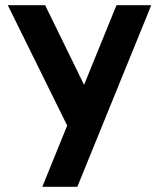

<svg xmlns="http://www.w3.org/2000/svg" viewBox="-20 -520 613 740"><path d="M143 200 239 -36 10 -500H154L304 -193L429 -500H563L278 200Z"/></svg>

Font: Panamera
Style: Bold
Weight: 700
Designer: Bastien Sozeau
Foundry: NBR — Bastien Sozeau
Version: Version 3.002; ttfautohint (v1.8.4.7-5d5b);gftools[0.9.33]